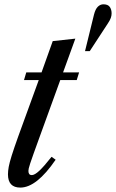

<svg xmlns="http://www.w3.org/2000/svg" viewBox="-20 -861 538 892"><path d="M74.5 10.5Q17 10.5 17 -51Q17 -66.5 20.5 -85.8Q24 -105 34.2 -137.8Q44.5 -170.5 64.5 -226.5L160 -489H91.5L102 -524.5H173L225 -670L330 -681.5L273 -524.5H347.5L336.5 -489H260L166.5 -231.5Q147.5 -179.5 136.5 -148.5Q125.5 -117.5 120.2 -101.5Q115 -85.5 113.5 -78.5Q112 -71.5 112 -67Q112 -47.5 127.5 -47.5Q141 -47.5 162.8 -67.8Q184.5 -88 219.5 -132.5L238.5 -119Q150 10.5 74.5 10.5ZM375 -623.5 416.5 -792.5Q423 -818.5 434.5 -829.8Q446 -841 460.5 -841Q481.5 -841 490 -828.8Q498.5 -816.5 498.5 -799Q498.5 -788.5 494.8 -777.8Q491 -767 481 -752L397 -623.5Z"/></svg>

Font: Libre Caslon Condensed Medium Italic
Style: Regular
Weight: 500
Italic angle: -22.583°
Designer: Pablo Impallari, Rodrigo Fuenzalida, Katja Schimmel, Ertekin Erdin
Foundry: Pablo Impallari, Rodrigo Fuenzalida
Version: Version 2.000; ttfautohint (v1.8.4.7-5d5b);gftools[0.9.33]